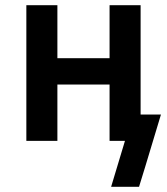

<svg xmlns="http://www.w3.org/2000/svg" viewBox="-20 -540 640 736"><path d="M406 176 459 0H400V-216H200V0H81V-520H200V-317H400V-520H519V-101H597L537 98L513 176Z"/></svg>

Font: Iosevka Book
Style: Bold
Weight: 700
Designer: Belleve Invis
Foundry: Belleve Invis
Version: Version 28.0.7; ttfautohint (v1.8.3)